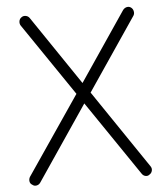

<svg xmlns="http://www.w3.org/2000/svg" viewBox="-52 -763 719 824"><g transform="rotate(-5 307.0 -351.0)"><path d="M54 9Q45 4 43.5 -6Q42 -16 47 -25L277 -363L64 -676Q59 -684 60.5 -694.5Q62 -705 71 -711Q79 -717 89.5 -715Q100 -713 106 -704L307 -407L508 -704Q515 -713 525 -715Q535 -717 543 -711Q551 -705 553 -694.5Q555 -684 550 -676L338 -363L567 -25Q573 -16 570.5 -6Q568 4 560 9Q552 16 542 14Q532 12 526 3L307 -319L89 3Q83 12 72.5 14Q62 16 54 9Z"/></g></svg>

Font: Zen Kurenaido
Style: ARC
Weight: 400
Designer: Yoshimichi Ohira
Foundry: Positype
Version: Version 1.001